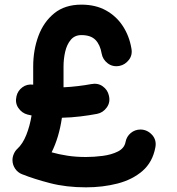

<svg xmlns="http://www.w3.org/2000/svg" viewBox="-20 -742 755 819"><path d="M50.3 -331.5Q55.7 -355 75.4 -369.6Q95.2 -384.3 121.6 -380.9V-458.5Q121.6 -528.3 143.8 -588.4Q166 -648.4 211.4 -685.3Q256.8 -722.2 327.1 -722.2Q388.2 -722.2 432.6 -697.3Q477.1 -672.4 504.4 -630.1Q531.7 -587.9 540.5 -535.6Q545.9 -507.3 529.8 -486.6Q513.7 -465.8 489.7 -460.9Q460.9 -455.6 439.5 -471.9Q418 -488.3 413.6 -513.7Q407.2 -551.3 387.2 -571.8Q367.2 -592.3 327.1 -592.3Q298.8 -592.3 282 -572.3Q265.1 -552.2 258.1 -521.5Q251 -490.7 251 -458.5V-369.6Q282.2 -371.1 312.7 -374.8Q343.3 -378.4 369.1 -383.3Q397.5 -388.7 418.2 -373.8Q439 -358.9 444.3 -335Q451.7 -306.2 435.5 -283.7Q419.4 -261.2 394 -256.3Q361.3 -250 323 -245.4Q284.7 -240.7 244.1 -239.7Q231.9 -155.8 200.2 -92.3Q231.4 -83.5 267.6 -77.9Q303.7 -72.3 346.7 -72.3Q380.9 -72.3 418.2 -77.1Q455.6 -82 483.2 -95.9Q510.7 -109.9 515.6 -136.7Q520 -159.7 537.8 -174.6Q555.7 -189.5 579.6 -189.5Q608.4 -189 628.7 -166.7Q648.9 -144.5 642.6 -112.8Q630.9 -50.3 587.9 -12.9Q544.9 24.4 481.7 40.8Q418.5 57.1 346.7 57.1Q262.7 57.1 193.8 39.3Q125 21.5 73.7 1Q55.7 -5.9 44.4 -22.7Q33.2 -39.6 33.2 -59.1Q33.2 -72.8 39.1 -85.9Q44.9 -99.1 53.7 -106.9Q77.1 -128.4 92.3 -166.7Q107.4 -205.1 114.7 -249.5Q106 -251.5 97.2 -253.4Q73.2 -259.8 58.3 -281.5Q43.5 -303.2 50.3 -331.5Z"/></svg>

Font: Mikhak-DS1-FD Bold
Style: Bold
Weight: 700
Designer: Amin Abedi
Version: Version 3.2